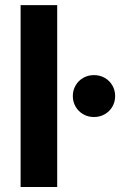

<svg xmlns="http://www.w3.org/2000/svg" viewBox="-20 -748 489 768"><path d="M208.8 0H62.4V-727.5H208.8ZM271.3 -363.8Q271.3 -387.1 282.5 -406.3Q293.6 -425.6 313 -436.6Q332.3 -447.6 355.9 -447.6Q379.6 -447.6 398.9 -436.6Q418.3 -425.6 429.4 -406.3Q440.6 -387.1 440.6 -363.8Q440.6 -340.4 429.4 -321.2Q418.3 -302 398.9 -291Q379.6 -279.9 355.9 -279.9Q332.3 -279.9 313 -291Q293.6 -302 282.5 -321.2Q271.3 -340.4 271.3 -363.8Z"/></svg>

Font: Raveo Variable
Style: Regular
Weight: 400
Designer: Jakub Foglar, Rasmus Andersson (Inter)
Foundry: Jakubfoglar.com
Version: Version 1.000;Glyphs 3.2.3 (3260)